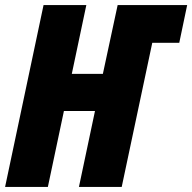

<svg xmlns="http://www.w3.org/2000/svg" viewBox="-25 -734 755 754"><path d="M146 -714H314L257 -444H379L437 -714H710L679 -566H573L453 0H285L348 -298H226L163 0H-5Z"/></svg>

Font: Noto Sans UI CondBlack
Style: Italic
Weight: 900
Width: 3
Italic angle: -12°
Designer: Monotype Design Team
Foundry: Monotype Imaging Inc.
Version: Version 1.001